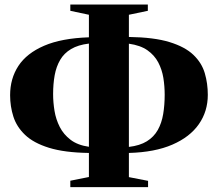

<svg xmlns="http://www.w3.org/2000/svg" viewBox="-20 -784 938 826"><path d="M282.5 21V-6.5L362.5 -22.5V-126Q257.5 -127.5 190.8 -148.2Q124 -169 87.8 -203.8Q51.5 -238.5 37.5 -282.5Q23.5 -326.5 23.5 -374.5Q23.5 -446 59.2 -500.5Q95 -555 169.8 -587.2Q244.5 -619.5 362.5 -623.5V-720.5L282.5 -737.5V-764.5H616V-737.5L534.5 -720.5V-625Q642.5 -623.5 709.2 -603Q776 -582.5 812 -548Q848 -513.5 861 -469.2Q874 -425 874 -376Q874 -305 835.5 -249.8Q797 -194.5 721.5 -161.8Q646 -129 534.5 -126V-22L617 -6V21ZM362.5 -152.5V-596.5Q316 -591 285.8 -573Q255.5 -555 238.8 -526.2Q222 -497.5 215.2 -460.2Q208.5 -423 208.5 -379Q208.5 -344 214.5 -307.2Q220.5 -270.5 237 -238Q253.5 -205.5 283.8 -182.5Q314 -159.5 362.5 -152.5ZM534.5 -152Q581.5 -157.5 611.8 -176.2Q642 -195 658.8 -224.8Q675.5 -254.5 682 -293.2Q688.5 -332 688.5 -376.5Q688.5 -413 682.8 -448.8Q677 -484.5 660.8 -515.5Q644.5 -546.5 614.2 -567.8Q584 -589 534.5 -596Z"/></svg>

Font: Merriweather 120pt ExtraBold
Style: Regular
Weight: 800
Version: Version 2.100